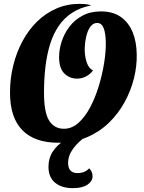

<svg xmlns="http://www.w3.org/2000/svg" viewBox="-20 -720 746 998"><path d="M283.3 22Q160.3 22 96.2 -43.3Q32 -108.7 32 -238.7Q32 -311.3 48.7 -379.2Q65.3 -447 96.7 -505.5Q128 -564 172.3 -607.5Q216.7 -651 272.7 -675.5Q328.7 -700 394 -700Q408.3 -700 422.3 -698.7Q436.3 -697.3 451.3 -693.3V-691.3Q395.7 -680.3 354.5 -653.3Q313.3 -626.3 285.2 -585Q257 -543.7 240.3 -490Q223.7 -436.3 216.2 -372.8Q208.7 -309.3 208.7 -238Q208.7 -135.3 235.5 -93Q262.3 -50.7 312.3 -50.7Q353.7 -50.7 388 -81.5Q422.3 -112.3 449 -163Q475.7 -213.7 493.8 -273.7Q512 -333.7 521.3 -392.8Q530.7 -452 530 -499.3Q529.3 -546 519 -573.3Q508.7 -600.7 484.7 -600.7Q463.3 -600.7 448.8 -579.8Q434.3 -559 427.3 -526.5Q420.3 -494 420.3 -457.7Q421.7 -420 432 -392.2Q442.3 -364.3 463.3 -354Q447.7 -332.7 425.8 -322Q404 -311.3 380.7 -311.3Q342 -311.3 314.8 -337.7Q287.7 -364 287 -422Q287 -461.7 300.3 -503.5Q313.7 -545.3 340.8 -581.2Q368 -617 409.2 -638.8Q450.3 -660.7 504.7 -660.7Q566.7 -660.7 607.5 -632.2Q648.3 -603.7 669.2 -553.3Q690 -503 690.7 -436.7Q692 -376.3 676.2 -312.5Q660.3 -248.7 627.7 -189Q595 -129.3 546 -81.8Q497 -34.3 431.3 -6.2Q365.7 22 283.3 22ZM359 258Q300.7 258 266.3 229.7Q232 201.3 232 147Q232 102 254 68.3Q276 34.7 311.3 12.2Q346.7 -10.3 385.7 -22L427.3 -16.3V-10.7Q388.7 14.7 361.3 51.2Q334 87.7 334 126.7Q334 179.7 383.3 179.7Q401 179.7 416.7 173.7Q432.3 167.7 443.7 154.7Q452.7 164.7 456.8 173.8Q461 183 461 197Q461 221.7 434.7 239.8Q408.3 258 359 258Z"/></svg>

Font: Sansita Swashed Light
Style: Regular
Weight: 300
Designer: Pablo Cosgaya
Foundry: Omnibus-Type
Version: Version 1.003